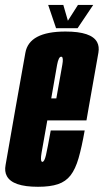

<svg xmlns="http://www.w3.org/2000/svg" viewBox="-49 -730 408 755"><path d="M100.5 4.5Q0.5 4.5 -22 -37.5Q-32 -55.5 -27 -81.5Q-12 -167 11 -299Q36 -439 50.8 -522.5Q65.5 -606 208.5 -606Q311 -606 333 -564Q342 -547 338 -523Q323 -440.5 299 -302.5Q294.5 -278 291 -256.5H137Q119.5 -158.5 114.5 -129.5Q109 -97 116 -94Q116.5 -93.5 117.5 -93.5Q125.5 -93.5 131.8 -120.2Q138 -147 150.5 -217H284Q272.5 -151.5 260 -108.2Q247.5 -65 228.5 -40.5Q209.5 -16 179 -5.8Q148.5 4.5 100.5 4.5ZM152.5 -343H172.5Q190.5 -444 196 -475Q201 -503 194 -506.5Q193 -507 191.5 -507Q181.5 -507 175.5 -475Q170.5 -447.5 152.5 -343ZM171.5 -619 140.5 -710.5H200L218 -648.5L257.5 -710.5H317.5L256 -619Z"/></svg>

Font: Anybody UltraCondensed Regular
Style: Bold Italic
Weight: 700
Width: 1
Italic angle: -10°
Designer: Tyler Finck
Foundry: Etcetera Type Company
Version: Version 1.010; ttfautohint (v1.8.3) -l 8 -r 50 -G 200 -x 14 